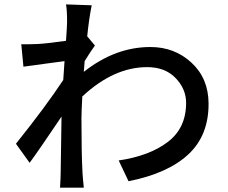

<svg xmlns="http://www.w3.org/2000/svg" viewBox="-20 -818 1040 876"><path d="M377.9 -652.3 413.1 -610.4Q392.6 -582 366.2 -539.1Q365.2 -531.2 364.3 -514.6Q363.3 -498 362.3 -490.2Q505.9 -603.5 666 -603.5Q776.4 -603.5 853.5 -532.2Q930.7 -460.9 931.6 -346.7Q932.6 -200.2 838.9 -113.3Q745.1 -26.4 566.4 8.8L521.5 -85.9Q661.1 -106.4 745.1 -169.9Q829.1 -233.4 829.1 -348.6Q829.1 -412.1 781.2 -461.9Q733.4 -511.7 651.4 -511.7Q499 -511.7 355.5 -377.9Q351.6 -305.7 351.6 -276.4Q351.6 -119.1 356.4 -29.3Q357.4 -9.8 362.3 38.1H253.9Q256.8 -11.7 256.8 -27.3Q257.8 -123 260.7 -286.1Q156.2 -130.9 115.2 -75.2L52.7 -162.1Q189.5 -333 268.6 -453.1L274.4 -539.1Q251 -536.1 183.1 -526.9Q115.2 -517.6 86.9 -513.7L77.1 -616.2Q98.6 -615.2 151.4 -617.2Q200.2 -620.1 281.2 -631.8Q286.1 -703.1 286.1 -717.8Q286.1 -770.5 281.2 -797.9L398.4 -793.9Q385.7 -730.5 377.9 -652.3Z"/></svg>

Font: Gen Shin Gothic Monospace Medium
Style: Regular
Weight: 500
Designer: [Source Han Sans]
Ryoko NISHIZUKA  (kana & ideographs); Paul D. Hunt (Latin, Greek & Cyrillic); Wenlong ZHANG  (bopomofo
Version: Version 1.002.20150607